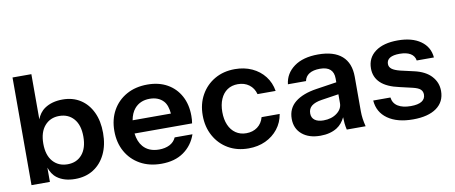

<svg xmlns="http://www.w3.org/2000/svg" viewBox="-63 -959 2899 1224"><g transform="rotate(-10 1386.0 -347.5)"><path d="M538.1 -387.4C520 -425.5 494.7 -455 462.1 -476C429.5 -496.9 391.3 -507.4 347.4 -507.4C301 -507.4 262.1 -496.8 230.8 -475.5C205.9 -458.5 190.4 -435.3 180 -408.7V-701H58V-4.1H177.1V-96.4C186.6 -68.9 200.8 -45.1 224 -27.8C254 -5.5 292.6 5.6 339.7 5.6C385.5 5.6 425.2 -5 458.7 -26.3C492.3 -47.6 518.4 -77.6 537.1 -116.4C555.9 -155.1 565.2 -200.6 565.2 -252.8C565.2 -304.5 556.2 -349.3 538.1 -387.4ZM402.6 -136.2C379.4 -108.8 348.1 -95.1 308.7 -95.1C269.3 -95.1 237.7 -108.6 213.8 -135.7C190 -162.8 178 -201.2 178 -250.9C178 -300.6 190 -339.2 213.8 -366.6C237.7 -394 269 -407.7 307.7 -407.7C347.1 -407.7 378.6 -394.2 402.1 -367.1C425.7 -340 437.4 -301.6 437.4 -251.9C437.4 -202.2 425.8 -163.6 402.6 -136.2Z M1108.4 -391.3C1088.4 -428 1060.4 -456.6 1024.2 -476.9C988.1 -497.3 945.5 -507.4 896.4 -507.4C844.8 -507.4 799.7 -496.6 760.9 -475C722.2 -453.4 692 -423.4 670.4 -385C648.8 -346.6 638 -302.2 638 -251.9C638 -201.5 648.8 -157 670.4 -118.3C692 -79.6 722.4 -49.2 761.4 -27.3C800.5 -5.4 846.1 5.6 898.4 5.6C956.5 5.6 1004.7 -7.9 1043.1 -35.1C1081.5 -62.2 1108.8 -98.9 1124.9 -145.4H1009.7C1000.7 -125.4 986.5 -110.6 967.1 -100.9C947.7 -91.2 925.2 -86.4 899.4 -86.4C854.8 -86.4 820.5 -100.4 796.3 -128.5C777.9 -149.8 766.5 -178.5 762.1 -214.1H1134.6C1135.9 -221.9 1136.8 -229.6 1137.5 -237.4C1138.1 -245.1 1138.4 -253.5 1138.4 -262.5C1138.4 -311.6 1128.4 -354.5 1108.4 -391.3ZM764.6 -299.3C770 -329.2 780.3 -354 796.3 -372.9C820.5 -401.3 853.3 -415.5 894.6 -415.5C932.7 -415.5 962.3 -403.8 983.6 -380.6C1000.9 -361.8 1009.3 -333.3 1012.5 -299.3Z M1537.2 -114.4C1517.2 -99.6 1493 -92.2 1464.6 -92.2C1438.8 -92.2 1416.2 -98.8 1396.8 -112C1377.5 -125.2 1362.6 -143.8 1352.3 -167.7C1342 -191.5 1336.8 -219.6 1336.8 -251.9C1336.8 -283.5 1342 -311.2 1352.3 -335.1C1362.6 -359 1377.3 -377.4 1396.3 -390.3C1415.4 -403.2 1438.1 -409.7 1464.6 -409.7C1493 -409.7 1517.2 -402.2 1537.2 -387.4C1557.2 -372.5 1570.7 -351.9 1577.8 -325.4H1695C1689.1 -361.6 1675.6 -393.4 1654.3 -420.8C1633 -448.2 1605.9 -469.5 1573 -484.7C1540.1 -499.8 1503.3 -507.4 1462.6 -507.4C1413 -507.4 1369.2 -496.4 1331.5 -474.5C1293.7 -452.6 1264 -422.4 1242.4 -384C1220.8 -345.6 1210 -301.6 1210 -251.9C1210 -202.2 1220.8 -157.8 1242.4 -118.8C1264 -79.7 1293.7 -49.2 1331.5 -27.3C1369.2 -5.4 1413 5.6 1462.6 5.6C1503.3 5.6 1539.9 -2 1572.5 -17.1C1605.1 -32.3 1632.2 -53.6 1653.8 -81C1675.4 -108.5 1689.1 -140.2 1695 -176.4H1577.8C1570.7 -149.9 1557.2 -129.3 1537.2 -114.4Z M2210.7 -55.4C2208.5 -71.5 2207.4 -87.3 2207.4 -102.8V-326.4C2207.4 -385.8 2189.9 -430.8 2155.1 -461.4C2120.2 -492.1 2068.9 -507.4 2001.2 -507.4C1936 -507.4 1884.1 -493.2 1845.3 -464.8C1806.6 -436.4 1784.7 -399.3 1779.5 -353.5H1896.6C1900.5 -373.5 1911 -388.8 1928.1 -399.5C1945.2 -410.1 1968.3 -415.5 1997.3 -415.5C2027 -415.5 2049.1 -408.8 2063.6 -395.6C2078.1 -382.4 2085.4 -362.9 2085.4 -337.1V-312.4L1953.8 -292.5C1893.7 -283.5 1847.3 -265.7 1814.4 -239.3C1781.5 -212.8 1765 -177 1765 -131.8C1765 -89.9 1779.7 -56.5 1809 -31.7C1838.4 -6.8 1877.9 5.6 1927.6 5.6C1970.2 5.6 2006.2 -3.6 2035.5 -22C2059.5 -37 2076.6 -59.2 2089.6 -85.6C2089.9 -71.2 2090.5 -57.8 2091.7 -46.6C2093.3 -31.1 2095.7 -16.9 2098.9 -4H2220.9C2216.4 -22.1 2213 -39.2 2210.7 -55.3ZM2085.4 -177.3C2085.4 -152.2 2073.8 -130.9 2050.6 -113.5C2027.3 -96 1998.3 -87.3 1963.4 -87.3C1939.6 -87.3 1920.8 -92.3 1907.3 -102.3C1893.7 -112.3 1887 -126.7 1887 -145.4C1887 -166 1894.2 -182.2 1908.7 -193.8C1923.3 -205.4 1945 -213.5 1974.1 -218L2085.4 -234.9Z M2696.3 -238.3C2671.5 -265.4 2634.9 -284.5 2586.5 -295.4L2501.3 -314.8C2475.5 -321.2 2457.1 -328.8 2446.1 -337.5C2435.1 -346.3 2429.7 -357.1 2429.7 -370C2429.7 -386.7 2436.8 -399.5 2450.9 -408.2C2465.2 -416.9 2486.2 -421.3 2513.9 -421.3C2543.5 -421.3 2566.9 -416.1 2584 -405.8C2601.1 -395.5 2611.3 -380.3 2614.5 -360.3H2725.8C2722 -406.1 2701.5 -442.1 2664.4 -468.2C2627.3 -494.4 2578.1 -507.4 2516.8 -507.4C2454.8 -507.4 2406.3 -494.4 2371.1 -468.2C2335.8 -442.1 2318.3 -406.1 2318.3 -360.3C2318.3 -322.9 2331.4 -291.7 2357.5 -266.9C2383.6 -242 2423.8 -223.8 2478.1 -212.2L2557.3 -193.8C2582.5 -188 2599.6 -180.7 2608.6 -172C2617.7 -163.3 2622.2 -152.2 2622.2 -138.6C2622.2 -119.9 2614.3 -105.6 2598.5 -95.5C2582.8 -85.5 2559 -80.5 2527.3 -80.5C2492.5 -80.5 2464.8 -87 2444.1 -99.9C2423.4 -112.8 2411.6 -131.8 2408.4 -157H2297C2300.9 -106 2323.1 -66.2 2363.8 -37.5C2404.5 -8.8 2459 5.6 2527.3 5.6C2592.6 5.6 2643.2 -7.3 2679.3 -33.1C2715.4 -58.9 2733.6 -95.4 2733.6 -142.5C2733.6 -179.3 2721.2 -211.2 2696.2 -238.3Z"/></g></svg>

Font: Diatome Semibold
Style: Regular
Weight: 600
Designer: 15.100.17
Foundry: 15.100.17
Version: Version 1.005;Fontself Maker 3.5.8